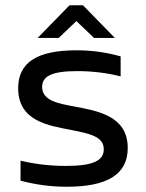

<svg xmlns="http://www.w3.org/2000/svg" viewBox="-20 -700 554 729"><path d="M248 -207C324 -192 374 -181 374 -133C374 -90 333 -70 230 -70C170 -70 112 -77 58 -90V-14C115 1 171 9 234 9C386 9 465 -37 465 -138C465 -260 351 -279 260 -296C203 -307 140 -317 140 -370C140 -410 175 -430 273 -430C332 -430 387 -423 438 -410V-486C384 -501 331 -509 270 -509C121 -509 49 -463 49 -365C49 -238 168 -223 248 -207ZM123 -556H203L270 -620L337 -556H416L295 -680H244Z"/></svg>

Font: LT Wave Alt
Style: Regular
Weight: 400
Designer: Daniel Lyons
Version: Version 2.5 (Glyphs App)